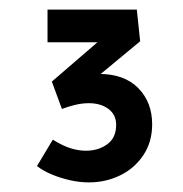

<svg xmlns="http://www.w3.org/2000/svg" viewBox="-20 -792 382 400"><path d="M165 -412Q146 -412 126 -416.5Q106 -421 88 -428.5Q70 -436 57 -446L90 -501Q111 -488 127.5 -483Q144 -478 159 -478Q185 -478 203.5 -491.5Q222 -505 222 -532Q222 -553 206 -565Q190 -577 165 -577Q151 -577 136.5 -573.5Q122 -570 109 -565L88 -622L190 -710L209 -704H79V-772H265L272 -706L173 -624L160 -631Q164 -633 172 -635.5Q180 -638 186 -638Q239 -638 268 -608.5Q297 -579 297 -533Q297 -496 278.5 -468.5Q260 -441 230 -426.5Q200 -412 165 -412Z"/></svg>

Font: Lexend Giga
Style: Regular
Weight: 400
Designer: Bonnie Shaver-Troup, Thomas Jockin
Foundry: Lexend
Version: Version 1.007